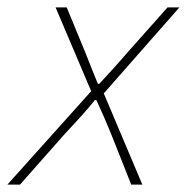

<svg xmlns="http://www.w3.org/2000/svg" viewBox="-68 -498 504 518"><path d="M-48 0H-14L108 -138C138 -170 164 -198 188 -228H192C206 -198 220 -166 232 -136L286 0H316L212 -246L416 -478H384L272 -352C248 -324 224 -298 200 -272H196C184 -300 176 -322 164 -352L112 -478H82L178 -252Z"/></svg>

Font: Source Sans Pro ExtraLight
Style: Italic
Weight: 200
Italic angle: -11°
Designer: Paul D. Hunt
Foundry: Adobe Systems Incorporated
Version: Version 3.006;hotconv 1.0.111;makeotfexe 2.5.65597